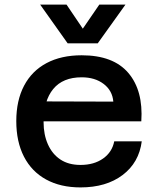

<svg xmlns="http://www.w3.org/2000/svg" viewBox="-20 -805 690 837"><path d="M331 12Q244 12 181 -22.5Q118 -57 84.5 -122Q51 -187 51 -277Q51 -367 85 -431.5Q119 -496 183 -530Q247 -564 336 -564Q474 -564 539.5 -487Q605 -410 596 -276H146L147 -363L474 -362Q470 -410 432 -439Q394 -468 336 -468Q254 -468 212 -417Q170 -366 170 -272Q170 -218 189 -175.5Q208 -133 243.5 -109.5Q279 -86 331 -86Q390 -86 429.5 -114Q469 -142 478 -189H598Q586 -96 514.5 -42Q443 12 331 12ZM155 -785H270L341 -680L413 -785H527L406 -616H275Z"/></svg>

Font: Azeret Mono Thin Medium
Style: Regular
Weight: 500
Version: Version 1.002